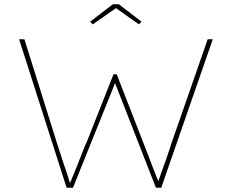

<svg xmlns="http://www.w3.org/2000/svg" viewBox="-20 -885 1094 905"><path d="M294 0 70 -700H95L248 -212Q259 -179 266 -156Q273 -133 280.5 -112Q288 -91 295.5 -68Q303 -45 313 -12H306Q329 -67 343 -102.5Q357 -138 367.5 -165Q378 -192 391 -221L515 -535H530L686 -134Q693 -114 700 -96.5Q707 -79 715 -58.5Q723 -38 734 -12H720Q730 -43 738.5 -66.5Q747 -90 753.5 -107.5Q760 -125 765.5 -141.5Q771 -158 777 -175Q783 -192 790 -215L959 -700H983L740 0H715L515 -512H530L324 0ZM417 -770 405 -783 512 -865H540L647 -783L635 -770L519 -852H534Z"/></svg>

Font: Lexend Peta Thin
Style: Regular
Weight: 250
Version: Version 1.007